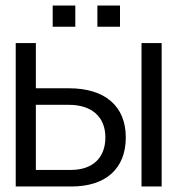

<svg xmlns="http://www.w3.org/2000/svg" viewBox="-20 -676 643 696"><path d="M37 0H239C364 0 436 -65 436 -178C436 -291 361 -356 230 -356H110V-520H37ZM110 -60V-296H230C313 -296 362 -252 362 -178C362 -104 316 -60 237 -60ZM171 -579H253V-656H171ZM333 -579H415V-656H333ZM493 0H566V-520H493Z"/></svg>

Font: Non Bureau Light
Style: Regular
Weight: 300
Designer: Jona Saucedo
Foundry: Non Foundry
Version: Version 1.000;FEAKit 1.0